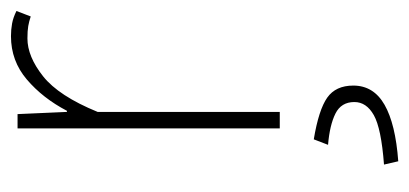

<svg xmlns="http://www.w3.org/2000/svg" viewBox="-218 -312 746 350"><g transform="rotate(-90 155.0 -137.0)"><path d="M96 0V-478H122L126 -388H128Q151 -432 185 -461Q219 -490 264 -490Q276 -490 287 -488Q298 -486 310 -480L300 -454Q291 -457 282.5 -458.5Q274 -460 260 -460Q227 -460 191 -431.5Q155 -403 126 -332V0ZM36 216 30 190Q96 185 120 171.5Q144 158 144 136Q144 112 123 101.5Q102 91 66 88L76 62Q130 71 152 86.5Q174 102 174 134Q174 171 139 191Q104 211 36 216Z"/></g></svg>

Font: SourceSans3VF
Style: Regular
Weight: 200
Designer: Paul D. Hunt
Foundry: Adobe
Version: Version 3.052;hotconv 1.1.0;makeotfexe 2.6.0